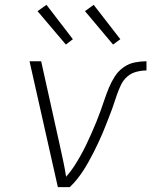

<svg xmlns="http://www.w3.org/2000/svg" viewBox="-20 -773 640 793"><path d="M219 0 102 -520H150L227 -173Q234 -141 241 -108.5Q248 -76 253 -43Q271 -63 285 -84.5Q299 -106 312 -129Q325 -152 336 -175Q347 -198 357.5 -221.5Q368 -245 377.5 -268.5Q387 -292 395.5 -315.5Q404 -339 412 -363Q420 -387 430 -411Q440 -435 454 -457Q468 -479 489.5 -494.5Q511 -510 536 -515Q561 -520 585 -520V-482Q565 -482 543.5 -476.5Q522 -471 505.5 -456.5Q489 -442 479.5 -422Q470 -402 463 -382Q456 -362 449.5 -342Q443 -322 435 -302Q427 -282 419.5 -262Q412 -242 403.5 -222.5Q395 -203 386 -183.5Q377 -164 367 -144.5Q357 -125 346.5 -106Q336 -87 324 -68.5Q312 -50 298 -32.5Q284 -15 268 0ZM447 -589 331 -727 367 -753 477 -611ZM252 -589 135 -727 172 -753 281 -611Z"/></svg>

Font: Iosevka SS04 XLt Ex
Style: Italic
Weight: 200
Width: 7
Italic angle: -9°
Monospace: yes
Designer: Belleve Invis
Foundry: Belleve Invis
Version: Version 19.0.0; ttfautohint (v1.8.4)